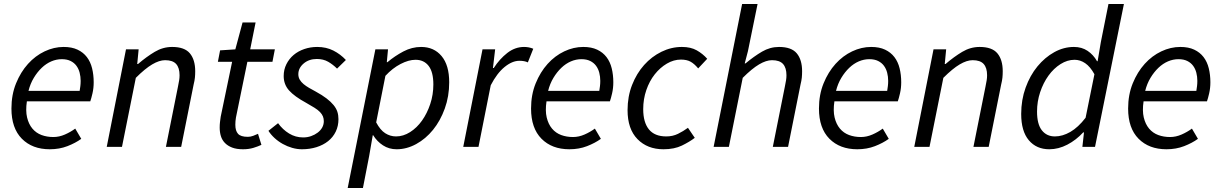

<svg xmlns="http://www.w3.org/2000/svg" viewBox="-20 -732 6087 957"><path d="M37 -191Q37 -260 60 -316.5Q83 -373 119.5 -413.5Q156 -454 202.5 -476Q249 -498 297 -498Q338 -498 366.5 -484.5Q395 -471 413 -447.5Q431 -424 439 -391.5Q447 -359 447 -322Q447 -293 441 -267Q435 -241 430 -227H114Q107 -180 115 -146.5Q123 -113 141.5 -91Q160 -69 187 -59Q214 -49 246 -49Q275 -49 303.5 -61.5Q332 -74 355 -91L385 -40Q356 -19 316 -3.5Q276 12 228 12Q141 12 89 -40.5Q37 -93 37 -191ZM122 -279H377Q379 -291 380.5 -303Q382 -315 382 -329Q382 -350 377 -369.5Q372 -389 361 -404Q350 -419 332 -428Q314 -437 288 -437Q261 -437 235.5 -426Q210 -415 188 -394Q166 -373 148.5 -344Q131 -315 122 -279Z M512 0 608 -486H671L664 -413H668Q710 -449 751 -473.5Q792 -498 838 -498Q900 -498 926.5 -466Q953 -434 953 -377Q953 -360 951.5 -345Q950 -330 945 -310L883 0H807L867 -300Q871 -320 873 -332Q875 -344 875 -357Q875 -394 858 -413Q841 -432 803 -432Q774 -432 738.5 -411Q703 -390 657 -344L588 0Z M1191 12Q1159 12 1137 3.5Q1115 -5 1101 -19.5Q1087 -34 1081 -53.5Q1075 -73 1075 -96Q1075 -111 1076.5 -123.5Q1078 -136 1080 -150L1137 -424H1066L1077 -481L1153 -486L1189 -620H1254L1227 -486H1350L1338 -424H1213L1156 -146Q1153 -128 1153 -110Q1153 -80 1166.5 -65Q1180 -50 1215 -50Q1229 -50 1242 -55Q1255 -60 1266 -65L1283 -10Q1266 -2 1243 5Q1220 12 1191 12Z M1485 12Q1461 12 1436.5 5Q1412 -2 1389.5 -14.5Q1367 -27 1348.5 -44Q1330 -61 1318 -80L1366 -118Q1389 -86 1421 -66.5Q1453 -47 1491 -47Q1512 -47 1530.5 -53.5Q1549 -60 1563.5 -71Q1578 -82 1586 -96.5Q1594 -111 1594 -128Q1594 -141 1589.5 -152Q1585 -163 1575 -173.5Q1565 -184 1547.5 -195Q1530 -206 1505 -220Q1448 -251 1421 -281Q1394 -311 1394 -353Q1394 -385 1407.5 -412Q1421 -439 1443.5 -458Q1466 -477 1496.5 -487.5Q1527 -498 1561 -498Q1606 -498 1641.5 -480Q1677 -462 1704 -433L1660 -390Q1640 -410 1616 -424Q1592 -438 1559 -438Q1520 -438 1493.5 -415.5Q1467 -393 1467 -362Q1467 -347 1474 -335Q1481 -323 1493 -313Q1505 -303 1520.5 -294Q1536 -285 1553 -276Q1586 -258 1607.5 -241.5Q1629 -225 1642.5 -208.5Q1656 -192 1661.5 -175Q1667 -158 1667 -138Q1667 -104 1653.5 -76Q1640 -48 1615.5 -28.5Q1591 -9 1557.5 1.5Q1524 12 1485 12Z M1838 -58 1820 46 1789 205H1713L1851 -486H1914L1908 -422H1911Q1948 -453 1990.5 -475.5Q2033 -498 2079 -498Q2143 -498 2181 -452.5Q2219 -407 2219 -322Q2219 -252 2197 -191Q2175 -130 2138.5 -85Q2102 -40 2054.5 -14Q2007 12 1957 12Q1919 12 1889 -7.5Q1859 -27 1840 -58ZM2051 -434Q2017 -434 1976.5 -413Q1936 -392 1901 -354L1855 -122Q1875 -84 1900 -68Q1925 -52 1954 -52Q1990 -52 2024 -73.5Q2058 -95 2083.5 -131Q2109 -167 2124.5 -213.5Q2140 -260 2140 -311Q2140 -373 2116.5 -403.5Q2093 -434 2051 -434Z M2289 0 2385 -486H2448L2437 -393H2441Q2470 -438 2508.5 -468Q2547 -498 2592 -498Q2617 -498 2638 -489L2611 -421Q2595 -429 2569 -429Q2533 -429 2495 -398Q2457 -367 2426 -307L2365 0Z M2627 -191Q2627 -260 2650 -316.5Q2673 -373 2709.5 -413.5Q2746 -454 2792.5 -476Q2839 -498 2887 -498Q2928 -498 2956.5 -484.5Q2985 -471 3003 -447.5Q3021 -424 3029 -391.5Q3037 -359 3037 -322Q3037 -293 3031 -267Q3025 -241 3020 -227H2704Q2697 -180 2705 -146.5Q2713 -113 2731.5 -91Q2750 -69 2777 -59Q2804 -49 2836 -49Q2865 -49 2893.5 -61.5Q2922 -74 2945 -91L2975 -40Q2946 -19 2906 -3.5Q2866 12 2818 12Q2731 12 2679 -40.5Q2627 -93 2627 -191ZM2712 -279H2967Q2969 -291 2970.5 -303Q2972 -315 2972 -329Q2972 -350 2967 -369.5Q2962 -389 2951 -404Q2940 -419 2922 -428Q2904 -437 2878 -437Q2851 -437 2825.5 -426Q2800 -415 2778 -394Q2756 -373 2738.5 -344Q2721 -315 2712 -279Z M3287 12Q3207 12 3157.5 -38.5Q3108 -89 3108 -183Q3108 -251 3130.5 -308.5Q3153 -366 3190.5 -408Q3228 -450 3277 -474Q3326 -498 3379 -498Q3423 -498 3453 -481Q3483 -464 3505 -439L3460 -391Q3441 -414 3422 -424.5Q3403 -435 3374 -435Q3338 -435 3304 -415Q3270 -395 3243.5 -361.5Q3217 -328 3201.5 -283Q3186 -238 3186 -188Q3186 -122 3214.5 -87Q3243 -52 3301 -52Q3333 -52 3359.5 -65Q3386 -78 3409 -95L3443 -45Q3417 -25 3379 -6.5Q3341 12 3287 12Z M3537 0 3679 -712H3756L3708 -477L3692 -416H3696Q3738 -451 3778 -474.5Q3818 -498 3863 -498Q3925 -498 3951.5 -466Q3978 -434 3978 -377Q3978 -360 3976.5 -345Q3975 -330 3970 -310L3908 0H3832L3892 -300Q3896 -320 3898 -332Q3900 -344 3900 -357Q3900 -394 3883 -413Q3866 -432 3828 -432Q3799 -432 3763.5 -411Q3728 -390 3682 -344L3613 0Z M4062 -191Q4062 -260 4085 -316.5Q4108 -373 4144.5 -413.5Q4181 -454 4227.5 -476Q4274 -498 4322 -498Q4363 -498 4391.5 -484.5Q4420 -471 4438 -447.5Q4456 -424 4464 -391.5Q4472 -359 4472 -322Q4472 -293 4466 -267Q4460 -241 4455 -227H4139Q4132 -180 4140 -146.5Q4148 -113 4166.5 -91Q4185 -69 4212 -59Q4239 -49 4271 -49Q4300 -49 4328.5 -61.5Q4357 -74 4380 -91L4410 -40Q4381 -19 4341 -3.5Q4301 12 4253 12Q4166 12 4114 -40.5Q4062 -93 4062 -191ZM4147 -279H4402Q4404 -291 4405.5 -303Q4407 -315 4407 -329Q4407 -350 4402 -369.5Q4397 -389 4386 -404Q4375 -419 4357 -428Q4339 -437 4313 -437Q4286 -437 4260.5 -426Q4235 -415 4213 -394Q4191 -373 4173.5 -344Q4156 -315 4147 -279Z M4537 0 4633 -486H4696L4689 -413H4693Q4735 -449 4776 -473.5Q4817 -498 4863 -498Q4925 -498 4951.5 -466Q4978 -434 4978 -377Q4978 -360 4976.5 -345Q4975 -330 4970 -310L4908 0H4832L4892 -300Q4896 -320 4898 -332Q4900 -344 4900 -357Q4900 -394 4883 -413Q4866 -432 4828 -432Q4799 -432 4763.5 -411Q4728 -390 4682 -344L4613 0Z M5451 -427 5467 -522 5505 -712H5582L5438 0H5375L5383 -72H5379Q5344 -34 5300 -11Q5256 12 5210 12Q5146 12 5108 -33Q5070 -78 5070 -164Q5070 -234 5092 -295Q5114 -356 5151 -401Q5188 -446 5235 -472Q5282 -498 5333 -498Q5372 -498 5401 -478.5Q5430 -459 5448 -427ZM5238 -52Q5276 -52 5315 -74.5Q5354 -97 5391 -145L5435 -362Q5414 -400 5389 -417Q5364 -434 5336 -434Q5300 -434 5266 -412.5Q5232 -391 5206 -355Q5180 -319 5164.5 -272.5Q5149 -226 5149 -176Q5149 -113 5173 -82.5Q5197 -52 5238 -52Z M5603 -191Q5603 -260 5626 -316.5Q5649 -373 5685.5 -413.5Q5722 -454 5768.5 -476Q5815 -498 5863 -498Q5904 -498 5932.5 -484.5Q5961 -471 5979 -447.5Q5997 -424 6005 -391.5Q6013 -359 6013 -322Q6013 -293 6007 -267Q6001 -241 5996 -227H5680Q5673 -180 5681 -146.5Q5689 -113 5707.5 -91Q5726 -69 5753 -59Q5780 -49 5812 -49Q5841 -49 5869.5 -61.5Q5898 -74 5921 -91L5951 -40Q5922 -19 5882 -3.5Q5842 12 5794 12Q5707 12 5655 -40.5Q5603 -93 5603 -191ZM5688 -279H5943Q5945 -291 5946.5 -303Q5948 -315 5948 -329Q5948 -350 5943 -369.5Q5938 -389 5927 -404Q5916 -419 5898 -428Q5880 -437 5854 -437Q5827 -437 5801.5 -426Q5776 -415 5754 -394Q5732 -373 5714.5 -344Q5697 -315 5688 -279Z"/></svg>

Font: Matigon Symbol
Style: Regular
Weight: 400
Designer: Paul D. Hunt
Foundry: Adobe Systems Incorporated
Version: Version 2.021;PS 2.000;hotconv 1.0.86;makeotf.lib2.5.63406